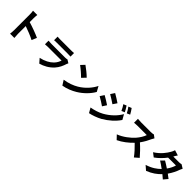

<svg xmlns="http://www.w3.org/2000/svg" viewBox="531 -2854 4938 4938"><g transform="rotate(45 3000.0 -385.5)"><path d="M314 -96C314 -56 310 4 304 44H460C456 3 451 -67 451 -96V-379C559 -342 709 -284 812 -230L869 -368C777 -413 585 -484 451 -523V-671C451 -712 456 -756 460 -791H304C311 -756 314 -706 314 -671C314 -586 314 -172 314 -96Z M1223 -767V-638C1252 -640 1295 -641 1327 -641C1387 -641 1654 -641 1710 -641C1746 -641 1793 -640 1820 -638V-767C1792 -763 1743 -762 1712 -762C1654 -762 1390 -762 1327 -762C1293 -762 1251 -763 1223 -767ZM1904 -477 1815 -532C1801 -526 1774 -522 1742 -522C1673 -522 1316 -522 1247 -522C1216 -522 1173 -525 1131 -528V-398C1173 -402 1223 -403 1247 -403C1337 -403 1679 -403 1730 -403C1712 -347 1681 -285 1627 -230C1551 -152 1431 -86 1281 -55L1380 58C1508 22 1636 -46 1737 -158C1812 -241 1855 -338 1885 -435C1889 -446 1897 -464 1904 -477Z M2241 -760 2147 -660C2220 -609 2345 -500 2397 -444L2499 -548C2441 -609 2311 -713 2241 -760ZM2116 -94 2200 38C2341 14 2470 -42 2571 -103C2732 -200 2865 -338 2941 -473L2863 -614C2800 -479 2670 -326 2499 -225C2402 -167 2272 -116 2116 -94Z M3730 -768 3646 -733C3682 -682 3705 -639 3734 -576L3821 -613C3798 -659 3758 -726 3730 -768ZM3867 -816 3782 -781C3819 -731 3844 -692 3876 -629L3961 -667C3937 -711 3898 -776 3867 -816ZM3295 -787 3223 -677C3289 -640 3393 -573 3449 -534L3523 -644C3471 -680 3361 -751 3295 -787ZM3110 -77 3185 54C3273 38 3417 -12 3519 -69C3682 -164 3824 -290 3916 -429L3839 -565C3760 -422 3620 -285 3450 -190C3342 -130 3222 -96 3110 -77ZM3141 -559 3069 -449C3136 -413 3240 -346 3297 -306L3370 -418C3319 -454 3209 -523 3141 -559Z M4834 -678 4752 -739C4732 -732 4692 -726 4649 -726C4604 -726 4348 -726 4296 -726C4266 -726 4205 -729 4178 -733V-591C4199 -592 4254 -598 4296 -598C4339 -598 4594 -598 4635 -598C4613 -527 4552 -428 4486 -353C4392 -248 4237 -126 4076 -66L4179 42C4316 -23 4449 -127 4555 -238C4649 -148 4742 -46 4807 44L4921 -55C4862 -127 4741 -255 4642 -341C4709 -432 4765 -538 4799 -616C4808 -636 4826 -667 4834 -678Z M5569 -792 5424 -837C5415 -803 5394 -757 5378 -733C5328 -646 5235 -509 5060 -400L5168 -317C5269 -387 5362 -483 5432 -576H5718C5703 -514 5660 -427 5608 -355C5545 -397 5482 -438 5429 -468L5340 -377C5391 -345 5457 -300 5522 -252C5439 -169 5328 -88 5155 -35L5271 66C5427 7 5541 -78 5629 -171C5670 -138 5707 -107 5734 -82L5829 -195C5800 -219 5761 -248 5718 -279C5789 -379 5839 -486 5866 -567C5875 -592 5888 -619 5899 -638L5797 -701C5775 -694 5741 -690 5710 -690H5507C5519 -712 5544 -757 5569 -792Z"/></g></svg>

Font: Noto Sans CJK TC
Style: Bold
Weight: 700
Designer: Ryoko NISHIZUKA 西塚涼子 (kana, bopomofo & ideographs); Paul D. Hunt (Latin, Greek & Cyrillic); Sandoll Communications 산돌커뮤니
Foundry: Adobe
Version: Version 2.004;hotconv 1.0.118;makeotfexe 2.5.65603